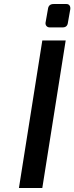

<svg xmlns="http://www.w3.org/2000/svg" viewBox="-20 -933 369 953"><path d="M206 -820 218 -888Q221 -913 246 -913H310Q320 -913 325 -906Q330 -899 329 -888L317 -820Q314 -797 291 -797H227Q217 -797 211 -803.5Q205 -810 206 -820ZM74 0 190 -732H306L190 0Z"/></svg>

Font: Exo
Style: DemiBoldItalic
Weight: 600
Designer: Natanael Gama
Version: Version 1